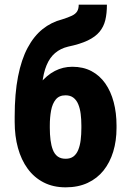

<svg xmlns="http://www.w3.org/2000/svg" viewBox="-20 -781 545 811"><path d="M312.5 -761.2H431.6Q431.6 -724.1 424.8 -696Q418 -668 400.4 -646.7Q382.8 -625.5 350.8 -610.1Q318.8 -594.7 267.6 -584Q235.4 -576.2 212.9 -557.1Q190.4 -538.1 176.8 -505.6Q163.1 -473.1 158 -424.3Q152.8 -375.5 155.8 -308.6V-291L42 -271.5V-288.6Q42 -385.7 56.2 -457.8Q70.3 -529.8 96.7 -579.1Q123 -628.4 159.9 -658Q196.8 -687.5 242.7 -699.2Q267.6 -707 283.2 -714.4Q298.8 -721.7 305.7 -732.7Q312.5 -743.7 312.5 -761.2ZM285.6 -499Q331.5 -499 366.5 -480.5Q401.4 -461.9 424.8 -428.5Q448.2 -395 460.2 -349.6Q472.2 -304.2 472.2 -251V-240.2Q472.2 -186.5 458.3 -140.6Q444.3 -94.7 417.5 -61Q390.6 -27.3 350.3 -8.5Q310.1 10.3 257.3 10.3Q204.6 10.3 164.3 -10.5Q124 -31.2 96.9 -68.4Q69.8 -105.5 55.9 -155.8Q42 -206.1 42 -266.1V-276.4Q41.5 -283.7 49.6 -290.5Q57.6 -297.4 68.6 -307.4Q79.6 -317.4 87.4 -333.5Q117.2 -390.1 147.5 -427Q177.7 -463.9 211.9 -481.4Q246.1 -499 285.6 -499ZM256.8 -378.4Q230 -378.4 215.6 -360.8Q201.2 -343.3 195.8 -314.2Q190.4 -285.2 190.4 -251V-240.2Q190.4 -213.4 193.4 -189.7Q196.3 -166 203.4 -147.9Q210.4 -129.9 223.6 -120.1Q236.8 -110.4 257.3 -110.4Q277.3 -110.4 290.3 -120.1Q303.2 -129.9 310.5 -147.9Q317.9 -166 320.8 -189.7Q323.7 -213.4 323.7 -240.2V-251Q323.7 -276.9 320.8 -299.8Q317.9 -322.8 310.5 -340.6Q303.2 -358.4 290 -368.4Q276.9 -378.4 256.8 -378.4Z"/></svg>

Font: Roboto Condensed ExtraBold
Style: Regular
Weight: 800
Designer: Christian Robertson
Foundry: Google
Version: Version 3.008; 2023